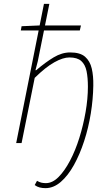

<svg xmlns="http://www.w3.org/2000/svg" viewBox="-20 -742 564 996"><path d="M216 234Q200 234 186 230.5Q172 227 160 218L172 196Q184 203 194.5 205.5Q205 208 218 208Q252 208 283.5 176.5Q315 145 343 92Q371 39 391.5 -26.5Q412 -92 424 -161Q436 -230 436 -292Q436 -339 429 -373Q422 -407 401.5 -425.5Q381 -444 340 -444Q307 -444 262 -419Q217 -394 160 -338L92 0H64L208 -722H236L176 -424L164 -378H168Q216 -419 258.5 -444.5Q301 -470 344 -470Q396 -470 421.5 -447.5Q447 -425 456 -386.5Q465 -348 464 -298Q463 -228 451 -153.5Q439 -79 416.5 -10Q394 59 363.5 114Q333 169 295.5 201.5Q258 234 216 234ZM88 -584 92 -606 186 -610H400L394 -584Z"/></svg>

Font: Source Sans 3
Style: Italic
Weight: 200
Italic angle: -11°
Designer: Paul D. Hunt
Foundry: Adobe
Version: Version 3.046;hotconv 1.0.118;makeotfexe 2.5.65603